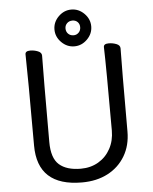

<svg xmlns="http://www.w3.org/2000/svg" viewBox="-61 -966 832 1041"><g transform="rotate(-5 355.0 -445.5)"><path d="M343.3 23.9Q101.1 23.9 101.1 -198.2Q101.1 -585.9 98.1 -694.8Q98.1 -712.9 125 -712.9Q147 -712.9 167 -704.8Q187 -696.8 187 -680.2Q185.1 -584 185.1 -210Q185.1 -122.1 225.6 -86.4Q266.1 -50.8 343.3 -50.8Q397 -50.8 439 -75.4Q481 -100.1 504.6 -143.6Q528.3 -187 528.3 -242.2Q528.3 -595.2 524.9 -696.8Q524.9 -714.8 552.2 -714.8Q574.2 -714.8 594.2 -707Q614.3 -699.2 614.3 -682.1Q612.3 -594.2 612.3 -230Q612.3 -153.8 578.1 -96.4Q543.9 -39.1 483.6 -7.6Q423.3 23.9 343.3 23.9ZM367.2 -774.9Q383.3 -774.9 394.8 -786.4Q406.2 -797.9 406.2 -815.9Q406.2 -833 395.3 -844Q384.3 -855 367.2 -855Q349.1 -855 337.6 -843.5Q326.2 -832 326.2 -815.9Q326.2 -797.9 337.6 -786.4Q349.1 -774.9 367.2 -774.9ZM436.3 -744.9Q406.2 -714.8 366.2 -714.8Q326.2 -714.8 296.1 -744.9Q266.1 -774.9 266.1 -814.9Q266.1 -855 296.1 -885Q326.2 -915 366.2 -915Q406.2 -915 436.3 -885Q466.3 -855 466.3 -814.9Q466.3 -774.9 436.3 -744.9Z"/></g></svg>

Font: LXGW WenKai GB Screen
Style: Regular
Weight: 400
Designer: LXGW / Fontworks Inc.
Foundry: LXGW / Fontworks Inc.
Version: Version 1.321;February 19, 2024;FontCreator 14.0.0.2901 64-b